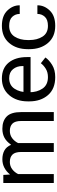

<svg xmlns="http://www.w3.org/2000/svg" viewBox="666 -1234 583 1954"><g transform="rotate(-90 957.0 -256.5)"><path d="M72.3 0V-513.7H154.3L158.2 -447.8H161.1Q188.5 -482.4 227.3 -502.9Q266.1 -523.4 313.5 -523.4Q365.2 -523.4 402.8 -502.9Q440.4 -482.4 460 -436.5H462.9Q495.1 -482.4 534.2 -502.9Q573.2 -523.4 624 -523.4Q704.1 -523.4 749 -479.2Q793.9 -435.1 793.9 -331.5V0H703.1V-332.5Q703.1 -394 676.8 -420.7Q650.4 -447.3 602.1 -447.3Q560.1 -447.3 528.6 -423.8Q497.1 -400.4 478.5 -363.3V0H387.7V-332.5Q387.7 -394 361.3 -420.7Q335 -447.3 286.6 -447.3Q244.6 -447.3 213.1 -423.8Q181.6 -400.4 163.1 -363.3V0Z M902.8 -249V-264.6Q902.8 -380.9 966.6 -454.6Q1030.3 -528.3 1135.3 -528.3Q1240.2 -528.3 1296.9 -459.5Q1353.5 -390.6 1353.5 -273.4V-236.3H958.5V-308.6H1262.2V-320.3Q1262.2 -376 1230.5 -415Q1198.7 -454.1 1139.2 -454.1Q1066.9 -454.1 1031.2 -399.2Q995.6 -344.2 995.6 -264.6V-249Q995.6 -169.4 1033.2 -114.5Q1070.8 -59.6 1149.9 -59.6Q1198.7 -59.6 1233.9 -81.1Q1269 -102.5 1291 -131.8L1349.6 -85.4Q1325.2 -48.8 1274.2 -17.1Q1223.1 14.6 1149.9 14.6Q1030.3 14.6 966.6 -59.1Q902.8 -132.8 902.8 -249Z M1434.1 -249V-264.6Q1434.1 -380.9 1497.3 -454.6Q1560.5 -528.3 1671.4 -528.3Q1773.9 -528.3 1827.1 -472.9Q1880.4 -417.5 1880.4 -349.1V-346.7H1792.5V-349.1Q1792.5 -390.6 1763.7 -422.4Q1734.9 -454.1 1671.4 -454.1Q1597.2 -454.1 1562 -399.2Q1526.9 -344.2 1526.9 -264.6V-249Q1526.9 -169.4 1562 -114.5Q1597.2 -59.6 1671.4 -59.6Q1734.9 -59.6 1763.7 -91.3Q1792.5 -123 1792.5 -164.6V-167H1880.4V-164.6Q1880.4 -96.2 1827.1 -40.8Q1773.9 14.6 1671.4 14.6Q1560.5 14.6 1497.3 -59.1Q1434.1 -132.8 1434.1 -249Z"/></g></svg>

Font: RobotoFlex
Style: Regular
Weight: 400
Designer: Berlow after Robertson
Foundry: Google
Version: Version 2.136